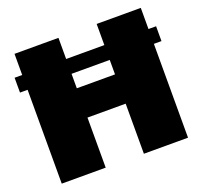

<svg xmlns="http://www.w3.org/2000/svg" viewBox="-122 -837 1017 973"><g transform="rotate(-20 386.5 -350.0)"><path d="M51 -700H288V-336L236 -428H546L494 -336V-700H732V0H494V-363L546 -270H236L288 -363V0H51ZM773 -586V-506H10V-586Z"/></g></svg>

Font: Pathway Extreme SemiCondensed Black
Style: Regular
Weight: 900
Width: 4
Version: Version 1.001;gftools[0.9.26]